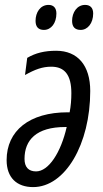

<svg xmlns="http://www.w3.org/2000/svg" viewBox="-20 -753 421 783"><path d="M309 -631C338 -631 360 -659 360 -698C360 -721 348 -733 327 -733C294 -733 274 -702 274 -668C274 -643 286 -631 309 -631ZM159 -631C189 -631 210 -659 210 -698C210 -721 198 -733 178 -733C144 -733 125 -702 125 -668C125 -643 137 -631 159 -631ZM115 10C246 10 348 -165 348 -382C348 -486 297 -546 209 -546C162 -546 125 -537 91 -517L82 -447C123 -470 153 -481 189 -481C244 -481 271 -447 271 -373C271 -347 269 -321 264 -295H256C100 -295 7 -220 7 -100C7 -28 49 10 115 10ZM127 -54C96 -54 80 -72 80 -105C80 -182 128 -235 246 -235H252C228 -130 178 -54 127 -54Z"/></svg>

Font: Noto Sans ExtraCondensed
Style: Italic
Weight: 400
Width: 2
Italic angle: -12°
Designer: Monotype Design Team
Foundry: Monotype Imaging Inc.
Version: Version 2.013